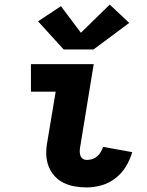

<svg xmlns="http://www.w3.org/2000/svg" viewBox="-20 -810 640 838"><path d="M359 8Q332 8 306 3.5Q280 -1 257.5 -12Q235 -23 218 -42Q201 -61 192 -84.5Q183 -108 182 -135Q181 -162 186 -188L223 -410H115V-530H389L330 -169Q328 -159 328 -149.5Q328 -140 331 -131Q334 -122 341.5 -117Q349 -112 359 -112Q371 -112 382.5 -115.5Q394 -119 404 -127.5Q414 -136 420 -147Q426 -158 430 -169L557 -146Q548 -114 530 -84Q512 -54 484.5 -32.5Q457 -11 424 -1.5Q391 8 359 8ZM258 -594 146 -717 246 -783 333 -667 459 -790 544 -710 388 -594Z"/></svg>

Font: Iosevka Curly Heavy Extended
Style: Italic
Weight: 900
Width: 7
Italic angle: -9°
Monospace: yes
Designer: Belleve Invis
Foundry: Belleve Invis
Version: Version 11.1.0; ttfautohint (v1.8.3)